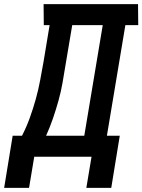

<svg xmlns="http://www.w3.org/2000/svg" viewBox="-59 -755 686 925"><path d="M81 150H-39L2 -101H47Q69 -144 85 -188.5Q101 -233 113.5 -278Q126 -323 134.5 -368.5Q143 -414 151 -459L180 -634H152L151 -735H606L607 -634H545L456 -101H518L477 150H357L382 0H106ZM163 -101H347L436 -634H289L257 -444Q250 -401 242.5 -357.5Q235 -314 223 -271Q211 -228 196.5 -185.5Q182 -143 163 -101Z"/></svg>

Font: Iosevka HT Extended
Style: Bold Italic
Weight: 700
Width: 7
Italic angle: -9°
Monospace: yes
Designer: Belleve Invis
Foundry: Belleve Invis
Version: Version 32.3.0; ttfautohint (v1.8.4)